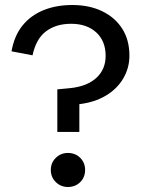

<svg xmlns="http://www.w3.org/2000/svg" viewBox="-20 -742 577 767"><path d="M209 -215V-385L261 -390Q328 -397 365 -431Q402 -465 402 -519Q402 -578 364.5 -612.5Q327 -647 264 -647Q204 -647 164 -617Q124 -587 110 -521L26 -537Q37 -599 69.5 -639.5Q102 -680 153 -701Q204 -722 269 -722Q337 -722 388.5 -697Q440 -672 468.5 -627Q497 -582 497 -520Q497 -470 472 -428Q447 -386 402 -359.5Q357 -333 297 -326L264 -322L297 -357V-215ZM251 5Q223 5 203 -14.5Q183 -34 183 -63Q183 -92 203 -111.5Q223 -131 251 -131Q281 -131 300.5 -111.5Q320 -92 320 -63Q320 -34 300.5 -14.5Q281 5 251 5Z"/></svg>

Font: TikTok Sans 24pt
Style: Regular
Weight: 400
Version: Version 4.000